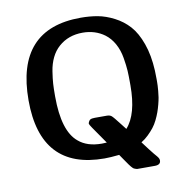

<svg xmlns="http://www.w3.org/2000/svg" viewBox="-89 -803 971 994"><g transform="rotate(-10 397.0 -306.0)"><path d="M60 -342Q60 -717 400 -717Q447 -717 488.5 -709.5Q530 -702 574 -679.5Q618 -657 650.5 -621Q683 -585 705 -523.5Q727 -462 731 -381L732 -336Q732 -335 732 -323.5Q732 -312 731.5 -302Q731 -292 729.5 -274Q728 -256 725.5 -240.5Q723 -225 717.5 -204Q712 -183 705.5 -165Q699 -147 689 -126.5Q679 -106 666 -89.5Q653 -73 635.5 -56Q618 -39 598 -27Q614 -6 628.5 13.5Q643 33 651 42Q659 51 665.5 59Q672 67 674 72Q676 77 676 82Q676 105 645 105H565Q558 105 554 105Q550 105 545 103Q540 101 537 100Q534 99 529.5 94.5Q525 90 522.5 87Q520 84 513.5 75.5Q507 67 503 60.5Q499 54 489.5 41Q480 28 473 17Q426 22 396 22Q60 22 60 -342ZM199 -338Q199 -156 273 -95Q318 -56 395 -56Q412 -56 421 -57L360 -145L349 -162L346 -171Q351 -186 358.5 -190Q366 -194 382 -194H445Q461 -194 470 -186.5Q479 -179 512 -136Q525 -119 533 -109Q593 -176 593 -327V-340Q593 -378 591.5 -404.5Q590 -431 583 -473Q576 -515 557.5 -548.5Q539 -582 511 -603Q462 -639 396 -639Q321 -639 270 -594Q245 -572 229.5 -540Q214 -508 208 -469Q202 -430 200.5 -405Q199 -380 199 -343Z"/></g></svg>

Font: CMU Sans Serif
Style: Bold
Weight: 700
Version: Version 0.7.0